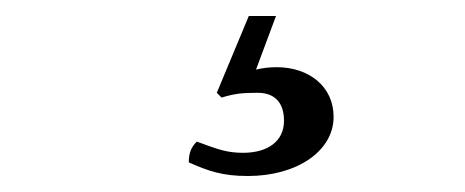

<svg xmlns="http://www.w3.org/2000/svg" viewBox="-20 -20 581 240"><path d="M302 96C325 96 335 110 335 131C335 157 314 171 284 171C264 171 253 167 226 157C219 164 216 171 216 183C241 194 258 200 290 200C351 200 397 169 397 126C397 88 366 64 326 64C317 64 308 65 300 67L325 0H291L251 96L257 102C273 97 283 96 302 96Z"/></svg>

Font: Libertinus Serif
Style: Regular
Weight: 400
Designer: Philipp H. Poll, Khaled Hosny
Foundry: Caleb Maclennan
Version: Version 7.050;RELEASE